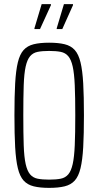

<svg xmlns="http://www.w3.org/2000/svg" viewBox="-20 -903 477 931"><path d="M218 8Q174 8 143.5 0.5Q113 -7 94.5 -27.5Q76 -48 66.5 -87.5Q57 -127 53.5 -189.5Q50 -252 50 -344Q50 -436 53.5 -498.5Q57 -561 66.5 -600.5Q76 -640 94.5 -660.5Q113 -681 143.5 -688.5Q174 -696 218 -696Q263 -696 293.5 -688.5Q324 -681 342.5 -660.5Q361 -640 370.5 -600.5Q380 -561 383.5 -498.5Q387 -436 387 -344Q387 -252 383.5 -189.5Q380 -127 370.5 -87.5Q361 -48 342.5 -27.5Q324 -7 293.5 0.5Q263 8 218 8ZM218 -32Q252 -32 274.5 -36.5Q297 -41 311 -57.5Q325 -74 332.5 -107.5Q340 -141 342.5 -198.5Q345 -256 345 -344Q345 -432 342.5 -489.5Q340 -547 332.5 -580.5Q325 -614 311 -630.5Q297 -647 274.5 -651.5Q252 -656 218 -656Q185 -656 162.5 -651.5Q140 -647 126 -630.5Q112 -614 104.5 -580.5Q97 -547 95 -489.5Q93 -432 93 -344Q93 -256 95 -198.5Q97 -141 104.5 -107.5Q112 -74 126 -57.5Q140 -41 162.5 -36.5Q185 -32 218 -32ZM147 -762V-766L182 -883H227V-878L174 -762ZM255 -762V-766L290 -883H334V-878L282 -762Z"/></svg>

Font: Saira ExtraCondensed ExtraLight
Style: Regular
Weight: 250
Width: 2
Designer: Hector Gatti with collaboration of the Omnibus-Type team
Foundry: Omnibus-Type
Version: Version 1.101